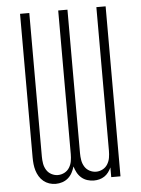

<svg xmlns="http://www.w3.org/2000/svg" viewBox="-53 -777 606 827"><g transform="rotate(-5 250.0 -363.5)"><path d="M155 8Q140 8 126.5 3.5Q113 -1 102 -10Q91 -19 83.5 -31.5Q76 -44 72 -57.5Q68 -71 66.5 -85Q65 -99 65 -114V-735H105V-114Q105 -99 107.5 -84Q110 -69 118 -56Q126 -43 139.5 -36Q153 -29 167 -29Q182 -29 195.5 -36Q209 -43 217 -56Q225 -69 227.5 -84Q230 -99 230 -114V-735H270V-114Q270 -99 272.5 -84Q275 -69 283 -56Q291 -43 304.5 -36Q318 -29 333 -29Q347 -29 360.5 -36Q374 -43 382 -56Q390 -69 392.5 -84Q395 -99 395 -114V-735H435V0H395V-42Q390 -31 382.5 -21Q375 -11 365 -4.5Q355 2 343.5 5Q332 8 320 8Q305 8 291 3.5Q277 -1 266 -10.5Q255 -20 248 -33Q241 -46 237 -60Q233 -46 226 -33Q219 -20 208 -10.5Q197 -1 183 3.5Q169 8 155 8Z"/></g></svg>

Font: Iosevka Curly Extralight
Style: Regular
Weight: 200
Monospace: yes
Designer: Belleve Invis
Foundry: Belleve Invis
Version: Version 22.1.2; ttfautohint (v1.8.4)